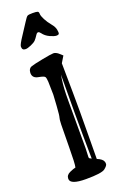

<svg xmlns="http://www.w3.org/2000/svg" viewBox="-169 -927 606 975"><g transform="rotate(-20 134.0 -439.5)"><path d="M83.3 -730.5C96.1 -736 105.1 -741.5 110.4 -746.8C115.6 -752.2 122 -760.7 129.6 -772.5C137.3 -784.2 145.5 -783.9 154.3 -771.7C163.1 -759.5 175 -750 189.9 -743.2C204.9 -736.3 216.3 -732.9 224.1 -732.9C231.9 -732.9 236.6 -734.7 238 -738.3C239.5 -741.9 239.3 -749.1 237.3 -760C235.4 -770.9 229.2 -782.5 219 -794.7C208.7 -806.9 200 -820 192.6 -834C185.3 -848 181.6 -858.6 181.6 -866C181.6 -873.3 179.6 -877.8 175.5 -879.6C171.5 -881.4 162.4 -882.3 148.2 -882.3C134 -882.3 124.8 -881.1 120.6 -878.7C116.4 -876.2 109.9 -867.9 101.1 -853.8C92.3 -839.6 79 -819.3 61.3 -792.7C43.5 -766.2 34.7 -749.4 34.7 -742.4C34.7 -735.4 36.1 -730.3 39.1 -727.1C42 -723.8 46.9 -722.2 53.7 -722.2C60.5 -722.2 70.4 -724.9 83.3 -730.5ZM167 -144V-397.9C167 -426.6 167.5 -448.9 168.5 -464.8C169.4 -480.8 171 -496.5 173.1 -512C175.2 -527.4 176.6 -536.8 177.2 -540C176.6 -477.2 176.3 -407.9 176.3 -332C176.3 -256.2 176.9 -173.8 178.2 -85L167 -91.3L165 -96.7ZM177.5 -654.3C169.5 -654.3 149.4 -651.2 117.2 -645C85 -638.8 63.2 -633.8 52 -629.9C40.8 -626 34.8 -616.4 34.2 -601.1V-597.7C34.8 -580.4 45.2 -570 65.4 -566.4C85.6 -562.8 97 -558.6 99.6 -553.7C102.2 -548.8 103.8 -540 104.5 -527.3L106 -457C106 -451.2 104.7 -431 102.3 -396.5C99.9 -362 97.7 -342.3 95.7 -337.4C93.8 -332.5 92.4 -320.3 91.8 -300.8C91.1 -281.2 90.7 -241.1 90.3 -180.4C90 -119.7 88.2 -83.2 85 -70.8C78.8 -69.8 68.3 -66.1 53.5 -59.6C38.7 -53.1 31.2 -43.1 31.2 -29.8V-28.8C31.2 -7.6 59.6 2.9 116.2 2.9C172.9 2.9 207.2 -1.9 219.2 -11.5C231.3 -21.1 237.3 -28.9 237.3 -34.9C237.3 -40.9 236.8 -44.9 235.8 -46.9C232.6 -57.6 221.2 -66.9 201.7 -74.7L202.6 -173.3C203.3 -221.8 203.6 -274.8 203.6 -332.3C203.6 -389.7 202.8 -476.2 201.2 -591.8L222.2 -626.5L203.1 -643.6C194 -650.7 185.5 -654.3 177.5 -654.3Z"/></g></svg>

Font: Drukaatie burti
Style: Regular
Weight: 400
Version: Version 0.14.4